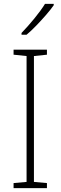

<svg xmlns="http://www.w3.org/2000/svg" viewBox="-20 -1063 312 990"><path d="M222 -93H50V-119L117 -125V-774L50 -781V-807H222V-781L155 -774V-125L222 -119ZM257 -1036Q241 -1013 217 -985.5Q193 -958 167 -931Q141 -904 117 -884H91V-893Q123 -926 157 -967.5Q191 -1009 212 -1043H257Z"/></svg>

Font: Noto Sans Telugu UI SemiCondensed ExtraLight
Style: Regular
Weight: 200
Width: 4
Designer: Jelle Bosma - Monotype Design Team
Foundry: Monotype Imaging Inc.
Version: Version 2.005; ttfautohint (v1.8.4.7-5d5b)